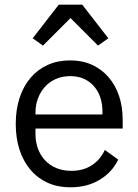

<svg xmlns="http://www.w3.org/2000/svg" viewBox="-20 -785 589 817"><path d="M279 12Q226 12 183.5 -7Q141 -26 110.5 -61.5Q80 -97 63.5 -146.5Q47 -196 47 -258Q47 -319 63.5 -369Q80 -419 110.5 -454.5Q141 -490 183.5 -509Q226 -528 279 -528Q331 -528 372 -509Q413 -490 442 -456.5Q471 -423 486.5 -377Q502 -331 502 -276V-238H131V-214Q131 -181 141.5 -152.5Q152 -124 171.5 -103Q191 -82 219.5 -70Q248 -58 284 -58Q333 -58 369.5 -81Q406 -104 426 -147L483 -106Q458 -53 405 -20.5Q352 12 279 12ZM279 -461Q246 -461 219 -449.5Q192 -438 172.5 -417Q153 -396 142 -367.5Q131 -339 131 -305V-298H416V-309Q416 -378 378.5 -419.5Q341 -461 279 -461ZM330 -765 441 -622 397 -591 280 -708 163 -591 119 -622 230 -765Z"/></svg>

Font: IBM Plex Sans Thai Looped
Style: Regular
Weight: 400
Designer: Mike Abbink, Paul van der Laan, Pieter van Rosmalen, Ben Mitchell, Mark Frömberg
Foundry: Bold Monday
Version: Version 1.1